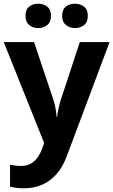

<svg xmlns="http://www.w3.org/2000/svg" viewBox="-20 -772 609 1032"><path d="M0 -546H163L266 -239Q271 -224 274.5 -209Q278 -194 280.5 -178Q283 -162 284 -144H287Q290 -170 295.5 -193.5Q301 -217 308 -239L409 -546H569L338 70Q317 126 283.5 164Q250 202 206 221Q162 240 110 240Q85 240 66.5 237.5Q48 235 34 232V114Q45 116 60.5 118Q76 120 93 120Q124 120 146.5 107Q169 94 184 71.5Q199 49 208 23L217 -4ZM117 -686Q117 -721 137 -736.5Q157 -752 185 -752Q213 -752 233.5 -736.5Q254 -721 254 -686Q254 -653 233.5 -637Q213 -621 185 -621Q157 -621 137 -637.5Q117 -654 117 -686ZM314 -686Q314 -721 334 -736.5Q354 -752 383 -752Q411 -752 431.5 -736.5Q452 -721 452 -686Q452 -653 431.5 -637Q411 -621 383 -621Q355 -621 334.5 -637.5Q314 -654 314 -686Z"/></svg>

Font: Noto Sans Devanagari
Style: Bold
Weight: 700
Version: Version 2.003